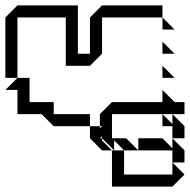

<svg xmlns="http://www.w3.org/2000/svg" viewBox="-20 -560 707 715"><path d="M585 -450V-495L630 -450ZM0 -270V-495L45 -540H270V-360H315V-495L360 -540H585V-495H360V-360L315 -315H225V-495H45V-270ZM585 -360V-405L630 -360ZM585 -270V-315L630 -270ZM585 -90V-135L622 -98V-135L667 -90V-45H622V-90ZM45 -135V-225H0L45 -270H90V-180H180V-135H315V-90H180L135 -135ZM315 -45V-90H352V-82L360 -90H352V-135L397 -180H585V-225L630 -180H667V-135H397V-45H450L495 0H442L405 -37V0L360 -45V-53L352 -45H360V-37L397 0H360ZM495 0V-45H585L622 -8V-45L667 0V45H622V0ZM397 0H442V90H622V45L667 90L622 135H397Z"/></svg>

Font: Rubik Iso
Style: Regular
Weight: 400
Designer: Hubert and Fischer, NaN
Foundry: Hubert and Fischer, NaN
Version: Version 2.200